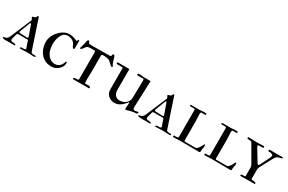

<svg xmlns="http://www.w3.org/2000/svg" viewBox="88 -1478 3639 2430"><g transform="rotate(30 1907.5 -263.0)"><path d="M-9.3 -13.7Q-9.3 -15.6 -6.6 -19.5Q-3.9 -23.4 1.5 -23.4Q9.3 -23.4 18.3 -25.9Q27.3 -28.3 35.9 -33.4Q44.4 -38.6 52 -46.6Q59.6 -54.7 64.9 -65.9L194.3 -372.6Q194.8 -373.5 196.5 -377.2Q198.2 -380.9 198.2 -383.3Q198.2 -388.7 195.8 -394Q193.4 -399.4 190.2 -404.1Q187 -408.7 184.6 -412.4Q182.1 -416 182.1 -418.9Q182.1 -423.8 185.5 -426.8Q189 -429.7 193.6 -431.4Q198.2 -433.1 203.6 -433.6Q209 -434.1 212.9 -435.1Q217.3 -437 222.7 -441.7Q228 -446.3 231.4 -449.2Q232.9 -451.7 233.9 -455.6Q234.9 -459.5 236.1 -462.9Q237.3 -466.3 239.5 -468.8Q241.7 -471.2 245.6 -471.2Q255.4 -471.2 257.3 -462.9L397 -44.9Q399.9 -35.6 403.6 -30.5Q407.2 -25.4 412.6 -22.9Q418 -20.5 424.6 -20Q431.2 -19.5 439.9 -19.5H457.5Q461.9 -19.5 464.4 -18.6Q466.8 -18.6 470 -15.1Q473.1 -11.7 473.1 -9.3Q473.1 -1.5 464.4 -1Q463.4 0 457.5 0H429.7Q415.5 0 397 -1.7Q378.4 -3.4 359.9 -3.4Q329.6 -3.4 301.3 -1.7Q272.9 0 251 0Q248.5 0 245.8 -1Q243.2 -2 243.2 -4.9Q243.2 -7.8 245.6 -10.7Q248 -13.7 251.5 -16.4Q254.9 -19 259 -20.5Q263.2 -22 266.6 -22Q271.5 -22 276.4 -21.5Q281.2 -21 287.1 -21Q302.7 -21 312.5 -24.4Q320.8 -27.3 320.8 -36.1Q320.8 -37.1 320.3 -38.6Q319.8 -40 319.3 -43Q317.4 -47.4 313 -59.3Q308.6 -71.3 303.7 -85.4Q298.8 -99.6 294.2 -112.8Q289.6 -126 287.1 -133.3Q285.2 -137.7 283 -141.8Q280.8 -146 275.4 -146H138.2Q126 -146 122.6 -134.3L103 -63.5Q102.1 -60.1 101.6 -57.6Q101.1 -55.2 101.1 -50.8Q101.1 -43 102.3 -38.3Q103.5 -33.7 106.2 -30.8Q108.9 -27.8 113.5 -26.6Q118.2 -25.4 125.5 -24.4Q127.9 -24.4 133.5 -23.7Q139.2 -22.9 145.5 -22Q151.9 -21 157.5 -20.3Q163.1 -19.5 165.5 -19.5Q168 -18.6 172.6 -14.9Q177.2 -11.2 177.2 -6.8Q177.2 -4.4 175.3 -2.2Q173.3 0 168 0H152.8Q145 0 131.6 -0.5Q118.2 -1 104.5 -1Q91.3 -1 72.8 -0.5Q54.2 0 34.7 0Q32.2 0 24.9 -0.7Q17.6 -1.5 10 -3.2Q2.4 -4.9 -3.4 -7.6Q-9.3 -10.3 -9.3 -13.7ZM141.6 -189.5Q141.1 -188.5 141.1 -184.1V-181.6Q141.1 -176.3 144.3 -172.6Q147.5 -168.9 152.8 -168.9Q182.6 -168.9 209.2 -166.7Q235.8 -164.6 260.7 -164.6Q266.1 -164.6 269 -167.7Q272 -170.9 272 -173.8V-179.2Q272 -180.2 271.5 -181.2Q270.5 -182.6 270 -186L217.8 -334.5Q213.9 -344.7 208.5 -344.7Q206.1 -344.7 203.1 -342.8Q200.2 -340.8 199.2 -338.9Z M850.6 -458V-350.6Q850.6 -344.7 847.4 -340.1Q844.2 -335.4 838.9 -335.4Q831.5 -335.4 825.9 -342.3Q820.3 -349.1 815.9 -358.2Q811.5 -367.2 807.9 -376.5Q804.2 -385.7 800.8 -391.1Q795.4 -398.4 790.8 -404.1Q786.1 -409.7 780.8 -414.3Q775.4 -418.9 769 -422.9Q762.7 -426.8 754.9 -430.7Q743.2 -436.5 728.3 -439.9Q713.4 -443.4 693.4 -443.4Q673.8 -443.4 653.8 -433.8Q633.8 -424.3 621.6 -407.2Q612.3 -394.5 604.7 -377.9Q597.2 -361.3 591.6 -342Q585.9 -322.8 583 -302Q580.1 -281.2 580.1 -261.2Q580.1 -255.4 581.1 -240.5Q582 -225.6 584.7 -207Q587.4 -188.5 592.5 -168.9Q597.7 -149.4 606.4 -134.3Q625 -97.7 656 -74.2Q687 -50.8 728 -49.8Q740.2 -49.8 751.7 -52.7Q763.2 -55.7 772.9 -60.1Q774.9 -61 779.3 -64Q783.7 -66.9 788.6 -70.6Q793.5 -74.2 798.1 -78.1Q802.7 -82 805.2 -84.5Q811.5 -91.8 816.9 -100.6Q822.3 -109.4 825.9 -117.9Q829.6 -126.5 832 -133.5Q834.5 -140.6 835.4 -144.5Q836.9 -150.4 844.7 -150.4Q847.2 -150.4 848.6 -147.9Q850.1 -145.5 850.8 -142.3Q851.6 -139.2 851.8 -136.2Q852.1 -133.3 852.1 -131.8Q852.1 -102.1 839.1 -78.1Q826.2 -54.2 804.2 -37.1Q783.2 -20 758.8 -10Q734.4 0 707 0Q673.3 0 645.3 -8.1Q617.2 -16.1 594.5 -30Q571.8 -43.9 554.4 -63.2Q537.1 -82.5 524.4 -105Q508.8 -132.3 499.8 -167.5Q490.7 -202.6 490.7 -235.8Q490.7 -289.1 514.6 -335.2Q538.6 -381.3 584.5 -422.4Q611.8 -445.3 639.9 -458Q668 -470.7 703.6 -470.7Q717.8 -470.7 730.2 -469.5Q742.7 -468.3 755.6 -465.1Q768.6 -461.9 782.7 -456.5Q796.9 -451.2 814.5 -443.4Q814.9 -442.9 817.4 -442.9Q823.2 -442.9 826.2 -446.3Q829.1 -449.7 831.3 -454.1Q833.5 -458.5 835.9 -461.9Q838.4 -465.3 843.8 -465.3Q845.7 -465.3 848.1 -462.9Q850.6 -460.4 850.6 -458Z M1021.5 -7.8Q1021.5 -15.1 1027.3 -18.3Q1033.2 -21.5 1040 -23.4Q1043 -23.4 1049.1 -23.9Q1055.2 -24.4 1062 -24.9Q1068.8 -25.4 1074.7 -25.9Q1080.6 -26.4 1083 -26.4Q1092.8 -27.3 1092.8 -35.6V-418.9Q1092.8 -420.4 1092.5 -423.8Q1092.3 -427.2 1091.8 -431.2Q1091.3 -435.1 1090.8 -439Q1090.3 -442.9 1089.8 -444.3Q1089.8 -445.3 1089.4 -447.3Q1088.9 -449.2 1086.4 -450.2Q1085 -450.2 1081.5 -450.4Q1078.1 -450.7 1074.2 -450.7Q1070.3 -450.7 1066.9 -450.9Q1063.5 -451.2 1062 -451.2H1043.5Q1035.6 -451.2 1026.4 -450.7Q1017.1 -450.2 1008.1 -449.5Q999 -448.7 991.7 -447.5Q984.4 -446.3 980 -444.3Q971.7 -440.9 963.1 -430.4Q954.6 -419.9 946.5 -408.4Q938.5 -397 930.9 -388.2Q923.3 -379.4 917 -379.4Q906.7 -379.4 906.7 -390.1V-392.6Q912.1 -410.6 917.7 -428.7Q923.3 -446.8 927.7 -465.3Q928.7 -469.7 929.9 -479.2Q931.2 -488.8 933.6 -498.8Q936 -508.8 940.4 -516.4Q944.8 -523.9 952.1 -523.9Q958 -523.9 961.4 -519.3Q964.8 -514.6 967.5 -508.5Q970.2 -502.4 973.6 -496.8Q977.1 -491.2 982.9 -489.7Q1002.4 -487.8 1015.1 -487.5Q1027.8 -487.3 1041 -487.3H1061.5Q1112.3 -487.3 1160.6 -488.5Q1209 -489.7 1259.8 -489.7H1285.2Q1294.4 -489.7 1296.9 -496.6Q1297.9 -498 1299.1 -501.7Q1300.3 -505.4 1301.5 -509.8Q1302.7 -514.2 1304 -518.3Q1305.2 -522.5 1306.2 -523.9Q1308.1 -526.9 1311.5 -527.3Q1314.9 -527.8 1317.4 -527.8Q1321.8 -527.8 1323.5 -527.3Q1325.2 -526.9 1327.1 -523.9Q1334.5 -512.7 1338.9 -499.3Q1343.3 -485.8 1347.2 -471.9Q1351.1 -458 1355 -444.3Q1358.9 -430.7 1364.7 -418.9Q1365.7 -416.5 1367.7 -413.3Q1369.6 -410.2 1371.6 -407Q1373.5 -403.8 1375.2 -401.4Q1377 -398.9 1377.4 -397.9Q1377.9 -396 1379.6 -390.4Q1381.3 -384.8 1381.3 -379.9Q1381.3 -377 1379.9 -377Q1370.1 -377 1359.1 -384.5Q1348.1 -392.1 1337.2 -402.1Q1326.2 -412.1 1315.7 -422.1Q1305.2 -432.1 1296.9 -437.5Q1291.5 -440.9 1281.2 -443.6Q1271 -446.3 1259.3 -448.2Q1247.6 -450.2 1236.8 -451.2Q1226.1 -452.1 1220.2 -452.1H1210.9Q1206.5 -452.1 1201.7 -451.7Q1196.8 -451.2 1192.4 -449.7Q1188 -448.2 1185.1 -445.3Q1182.1 -442.4 1182.1 -437.5V-181.6Q1182.1 -159.2 1180.9 -138.9Q1179.7 -118.7 1179.7 -101.6Q1179.7 -95.7 1179.9 -85.4Q1180.2 -75.2 1180.7 -64.2Q1181.2 -53.2 1181.9 -43.5Q1182.6 -33.7 1183.6 -28.8H1242.2Q1249.5 -28.8 1256.3 -23.7Q1263.2 -18.6 1263.2 -10.3Q1263.2 -7.8 1262.2 -3.9Q1261.2 0 1258.3 0H1074.7H1046.9H1028.3Q1022.9 0 1022.2 -1.5Q1021.5 -2.9 1021.5 -7.8Z M1785.6 -11.7Q1785.6 -25.9 1788.6 -46.9Q1791.5 -67.9 1791.5 -87.9Q1791.5 -91.3 1790.3 -96.4Q1789.1 -101.6 1784.7 -101.6Q1782.7 -101.6 1780 -96.4Q1777.3 -91.3 1772.9 -85.9Q1757.3 -68.4 1741.7 -53Q1726.1 -37.6 1708.5 -25.9Q1690.9 -14.2 1670.4 -7.6Q1649.9 -1 1625 -1Q1575.7 -1 1538.1 -33.7Q1525.9 -43.5 1518.3 -54.9Q1510.7 -66.4 1506.3 -79.1Q1502 -91.8 1500.5 -106Q1499 -120.1 1499 -135.3V-423.3Q1499 -430.7 1497.8 -436.8Q1496.6 -442.9 1489.3 -442.9H1413.1Q1408.7 -442.9 1405.8 -446.8Q1402.8 -450.7 1402.8 -454.6Q1402.8 -456.5 1404.1 -461.9Q1405.3 -467.3 1410.6 -467.3H1571.8Q1579.6 -467.3 1579.6 -460.4V-160.6Q1579.6 -142.1 1585 -124Q1590.3 -106 1601.1 -91.8Q1611.8 -77.6 1627.7 -68.8Q1643.6 -60.1 1664.6 -60.1Q1689 -60.1 1706.5 -64.7Q1724.1 -69.3 1742.7 -79.6Q1763.2 -91.8 1778.8 -114.7Q1784.7 -123 1788.1 -130.4Q1791.5 -137.7 1793.5 -145Q1795.4 -152.3 1796.1 -160.6Q1796.9 -168.9 1797.4 -179.2L1802.2 -421.4Q1802.2 -422.9 1802 -427.5Q1801.8 -432.1 1800.5 -437.5Q1799.3 -442.9 1797.1 -447Q1794.9 -451.2 1790.5 -451.2Q1787.6 -451.2 1779.1 -450.2Q1770.5 -449.2 1759.3 -449.2Q1748.5 -449.2 1739 -449Q1729.5 -448.7 1724.1 -448.7Q1713.9 -448.7 1707 -449.7Q1700.2 -450.7 1700.2 -457Q1700.2 -460.4 1700.7 -464.4Q1701.2 -468.3 1704.6 -470.7Q1709 -473.6 1714.6 -474.6Q1720.2 -475.6 1725.6 -475.6Q1732.4 -475.6 1741.2 -474.6Q1750 -473.6 1759 -472.7Q1768.1 -471.7 1776.6 -470.7Q1785.2 -469.7 1791.5 -469.7H1885.3Q1888.7 -469.7 1888.7 -466.3L1873.5 -82V-75.2Q1873.5 -72.8 1873.5 -71.3Q1873.5 -69.8 1874 -67.4Q1876.5 -59.1 1881.3 -52.2Q1886.2 -45.4 1897 -45.4Q1903.3 -45.4 1910.6 -46.4Q1918 -47.4 1924.8 -48.8Q1931.6 -50.3 1937.7 -51.3Q1943.8 -52.2 1947.8 -52.2Q1953.1 -52.2 1954.3 -48.3Q1955.6 -44.4 1955.6 -41.5Q1955.6 -35.6 1951.4 -32.5Q1947.3 -29.3 1942.9 -26.9Q1932.1 -23.4 1923.3 -23.4Q1918 -23.4 1913.3 -23.2Q1908.7 -22.9 1900.4 -22Q1884.8 -20 1866.5 -15.6Q1848.1 -11.2 1833.5 -6.8Q1823.7 -2.9 1815.2 -0.2Q1806.6 2.4 1796.4 2.4Q1791 2.4 1788.3 -2Q1785.6 -6.3 1785.6 -11.7Z M1970.7 -13.7Q1970.7 -15.6 1973.4 -19.5Q1976.1 -23.4 1981.4 -23.4Q1989.3 -23.4 1998.3 -25.9Q2007.3 -28.3 2015.9 -33.4Q2024.4 -38.6 2032 -46.6Q2039.6 -54.7 2044.9 -65.9L2174.3 -372.6Q2174.8 -373.5 2176.5 -377.2Q2178.2 -380.9 2178.2 -383.3Q2178.2 -388.7 2175.8 -394Q2173.3 -399.4 2170.2 -404.1Q2167 -408.7 2164.6 -412.4Q2162.1 -416 2162.1 -418.9Q2162.1 -423.8 2165.5 -426.8Q2168.9 -429.7 2173.6 -431.4Q2178.2 -433.1 2183.6 -433.6Q2189 -434.1 2192.9 -435.1Q2197.3 -437 2202.6 -441.7Q2208 -446.3 2211.4 -449.2Q2212.9 -451.7 2213.9 -455.6Q2214.8 -459.5 2216.1 -462.9Q2217.3 -466.3 2219.5 -468.8Q2221.7 -471.2 2225.6 -471.2Q2235.4 -471.2 2237.3 -462.9L2377 -44.9Q2379.9 -35.6 2383.5 -30.5Q2387.2 -25.4 2392.6 -22.9Q2397.9 -20.5 2404.5 -20Q2411.1 -19.5 2419.9 -19.5H2437.5Q2441.9 -19.5 2444.3 -18.6Q2446.8 -18.6 2450 -15.1Q2453.1 -11.7 2453.1 -9.3Q2453.1 -1.5 2444.3 -1Q2443.4 0 2437.5 0H2409.7Q2395.5 0 2377 -1.7Q2358.4 -3.4 2339.8 -3.4Q2309.6 -3.4 2281.2 -1.7Q2252.9 0 2231 0Q2228.5 0 2225.8 -1Q2223.1 -2 2223.1 -4.9Q2223.1 -7.8 2225.6 -10.7Q2228 -13.7 2231.4 -16.4Q2234.9 -19 2239 -20.5Q2243.2 -22 2246.6 -22Q2251.5 -22 2256.3 -21.5Q2261.2 -21 2267.1 -21Q2282.7 -21 2292.5 -24.4Q2300.8 -27.3 2300.8 -36.1Q2300.8 -37.1 2300.3 -38.6Q2299.8 -40 2299.3 -43Q2297.4 -47.4 2293 -59.3Q2288.6 -71.3 2283.7 -85.4Q2278.8 -99.6 2274.2 -112.8Q2269.5 -126 2267.1 -133.3Q2265.1 -137.7 2262.9 -141.8Q2260.7 -146 2255.4 -146H2118.2Q2106 -146 2102.5 -134.3L2083 -63.5Q2082 -60.1 2081.5 -57.6Q2081.1 -55.2 2081.1 -50.8Q2081.1 -43 2082.3 -38.3Q2083.5 -33.7 2086.2 -30.8Q2088.9 -27.8 2093.5 -26.6Q2098.1 -25.4 2105.5 -24.4Q2107.9 -24.4 2113.5 -23.7Q2119.1 -22.9 2125.5 -22Q2131.8 -21 2137.5 -20.3Q2143.1 -19.5 2145.5 -19.5Q2147.9 -18.6 2152.6 -14.9Q2157.2 -11.2 2157.2 -6.8Q2157.2 -4.4 2155.3 -2.2Q2153.3 0 2147.9 0H2132.8Q2125 0 2111.6 -0.5Q2098.1 -1 2084.5 -1Q2071.3 -1 2052.7 -0.5Q2034.2 0 2014.6 0Q2012.2 0 2004.9 -0.7Q1997.6 -1.5 1990 -3.2Q1982.4 -4.9 1976.6 -7.6Q1970.7 -10.3 1970.7 -13.7ZM2121.6 -189.5Q2121.1 -188.5 2121.1 -184.1V-181.6Q2121.1 -176.3 2124.3 -172.6Q2127.4 -168.9 2132.8 -168.9Q2162.6 -168.9 2189.2 -166.7Q2215.8 -164.6 2240.7 -164.6Q2246.1 -164.6 2249 -167.7Q2252 -170.9 2252 -173.8V-179.2Q2252 -180.2 2251.5 -181.2Q2250.5 -182.6 2250 -186L2197.8 -334.5Q2193.8 -344.7 2188.5 -344.7Q2186 -344.7 2183.1 -342.8Q2180.2 -340.8 2179.2 -338.9Z M2482.9 -9.3Q2482.9 -20.5 2492.7 -22H2511.2Q2520 -22 2527.3 -22.2Q2534.7 -22.5 2540 -23.9Q2545.4 -25.4 2548.6 -28.8Q2551.8 -32.2 2551.8 -38.1V-431.6Q2551.8 -437 2547.4 -440.7Q2543 -444.3 2537.6 -444.3H2502.9H2493.7Q2491.2 -444.3 2487.8 -444.8Q2484.4 -445.3 2480 -445.8Q2477.5 -446.8 2475.8 -449.7Q2474.1 -452.6 2474.1 -455.1Q2474.1 -464.4 2485.8 -464.4H2606Q2607.4 -464.4 2613.5 -464.8Q2619.6 -465.3 2626.5 -465.8Q2633.3 -466.3 2638.7 -466.8Q2644 -467.3 2645 -467.3Q2651.9 -467.8 2660.4 -468.3Q2668.9 -468.8 2674.3 -468.8Q2675.8 -468.8 2679.7 -468.5Q2683.6 -468.3 2688 -468Q2692.4 -467.8 2696.5 -467.5Q2700.7 -467.3 2702.1 -467.3Q2709 -465.8 2709 -459.5Q2709 -454.1 2705.6 -448.7Q2702.6 -445.3 2696.3 -445.3H2642.6Q2639.2 -445.3 2637.2 -441.7Q2635.3 -438 2634 -432.9Q2632.8 -427.7 2632.6 -422.4Q2632.3 -417 2632.3 -413.1Q2632.3 -387.7 2634.8 -362.5Q2637.2 -337.4 2637.2 -305.2V-35.6Q2637.2 -32.2 2638.9 -27.6Q2640.6 -22.9 2645 -22.9H2801.3Q2814.5 -22.9 2826.2 -34.7Q2837.9 -46.4 2847.9 -62Q2857.9 -77.6 2865.5 -93Q2873 -108.4 2877.9 -115.7Q2880.9 -119.1 2883.8 -119.1Q2886.2 -119.1 2888.2 -114.7Q2890.1 -107.9 2890.4 -102.8Q2890.6 -97.7 2890.6 -87.9Q2890.6 -84 2889.4 -76.4Q2888.2 -68.8 2886.5 -60.5Q2884.8 -52.2 2883.5 -44.7Q2882.3 -37.1 2882.3 -32.7Q2882.3 -30.3 2882.3 -26.1Q2882.3 -22 2882.1 -17.6Q2881.8 -13.2 2881.3 -9.5Q2880.9 -5.9 2879.9 -4.4Q2873 0 2867.7 0Q2806.6 0 2737.3 -1.2Q2668 -2.4 2599.1 -2.4Q2586.9 -2.4 2573.7 -2Q2560.5 -1.5 2548.3 -0.7Q2536.1 0 2525.1 0.5Q2514.2 1 2506.3 1Q2496.1 1 2489.5 -0.2Q2482.9 -1.5 2482.9 -9.3Z M2940.4 -9.3Q2940.4 -20.5 2950.2 -22H2968.8Q2977.5 -22 2984.9 -22.2Q2992.2 -22.5 2997.6 -23.9Q3002.9 -25.4 3006.1 -28.8Q3009.3 -32.2 3009.3 -38.1V-431.6Q3009.3 -437 3004.9 -440.7Q3000.5 -444.3 2995.1 -444.3H2960.4H2951.2Q2948.7 -444.3 2945.3 -444.8Q2941.9 -445.3 2937.5 -445.8Q2935.1 -446.8 2933.3 -449.7Q2931.6 -452.6 2931.6 -455.1Q2931.6 -464.4 2943.4 -464.4H3063.5Q3064.9 -464.4 3071 -464.8Q3077.1 -465.3 3084 -465.8Q3090.8 -466.3 3096.2 -466.8Q3101.6 -467.3 3102.5 -467.3Q3109.4 -467.8 3117.9 -468.3Q3126.5 -468.8 3131.8 -468.8Q3133.3 -468.8 3137.2 -468.5Q3141.1 -468.3 3145.5 -468Q3149.9 -467.8 3154.1 -467.5Q3158.2 -467.3 3159.7 -467.3Q3166.5 -465.8 3166.5 -459.5Q3166.5 -454.1 3163.1 -448.7Q3160.2 -445.3 3153.8 -445.3H3100.1Q3096.7 -445.3 3094.7 -441.7Q3092.8 -438 3091.6 -432.9Q3090.3 -427.7 3090.1 -422.4Q3089.8 -417 3089.8 -413.1Q3089.8 -387.7 3092.3 -362.5Q3094.7 -337.4 3094.7 -305.2V-35.6Q3094.7 -32.2 3096.4 -27.6Q3098.1 -22.9 3102.5 -22.9H3258.8Q3272 -22.9 3283.7 -34.7Q3295.4 -46.4 3305.4 -62Q3315.4 -77.6 3323 -93Q3330.6 -108.4 3335.4 -115.7Q3338.4 -119.1 3341.3 -119.1Q3343.8 -119.1 3345.7 -114.7Q3347.7 -107.9 3347.9 -102.8Q3348.1 -97.7 3348.1 -87.9Q3348.1 -84 3346.9 -76.4Q3345.7 -68.8 3344 -60.5Q3342.3 -52.2 3341.1 -44.7Q3339.8 -37.1 3339.8 -32.7Q3339.8 -30.3 3339.8 -26.1Q3339.8 -22 3339.6 -17.6Q3339.4 -13.2 3338.9 -9.5Q3338.4 -5.9 3337.4 -4.4Q3330.6 0 3325.2 0Q3264.2 0 3194.8 -1.2Q3125.5 -2.4 3056.6 -2.4Q3044.4 -2.4 3031.2 -2Q3018.1 -1.5 3005.9 -0.7Q2993.7 0 2982.7 0.5Q2971.7 1 2963.9 1Q2953.6 1 2947 -0.2Q2940.4 -1.5 2940.4 -9.3Z M3467.3 -4.9Q3467.3 -17.1 3479 -21Q3480 -22 3491.7 -22H3514.6Q3522.9 -22 3526.9 -23.4Q3530.8 -24.9 3530.8 -34.7V-152.8Q3530.8 -160.6 3528.3 -172.4Q3525.9 -184.1 3521.5 -190.9L3380.4 -435.1Q3376 -442.9 3371.6 -444.3Q3367.2 -445.8 3361.8 -446.8Q3359.4 -446.8 3353 -447.5Q3346.7 -448.2 3339.8 -449Q3333 -449.7 3326.7 -450.4Q3320.3 -451.2 3317.9 -451.2Q3314.5 -452.1 3312.3 -454.8Q3310.1 -457.5 3310.1 -459.5Q3310.1 -462.9 3311 -468.5Q3312 -474.1 3317.9 -474.1Q3338.4 -474.1 3354.2 -473.6Q3370.1 -473.1 3383.5 -472.7Q3397 -472.2 3408.9 -471.7Q3420.9 -471.2 3433.6 -471.2Q3446.8 -471.2 3457.5 -471.7Q3468.3 -472.2 3479 -472.2Q3491.2 -472.2 3504.2 -473.1Q3517.1 -474.1 3535.6 -474.1Q3543.5 -474.1 3547.1 -469.5Q3550.8 -464.8 3550.8 -459.5Q3550.8 -454.1 3544.2 -451.7Q3537.6 -449.2 3533.2 -449.2H3487.8Q3475.6 -449.2 3469.7 -443.4Q3467.3 -440.9 3467.3 -437.5Q3467.3 -436 3471.7 -425.8L3584 -240.7Q3591.8 -231.4 3600.1 -231.4Q3602.5 -231.4 3612.8 -245.6L3683.6 -387.7Q3689 -398.9 3690.4 -405.5Q3691.9 -412.1 3691.9 -416.5V-419.9Q3691.9 -430.7 3682.9 -434.8Q3673.8 -439 3658.2 -444.3Q3657.2 -445.3 3645.5 -445.3H3637.2Q3631.3 -445.3 3629.4 -445.8Q3619.1 -447.3 3619.1 -456.1Q3619.1 -461.4 3622.3 -466.3Q3625.5 -471.2 3631.3 -471.2Q3658.7 -471.2 3674.1 -470.9Q3689.5 -470.7 3699.7 -470.7Q3711.9 -470.7 3718.5 -470.2Q3725.1 -469.7 3735.8 -469.7Q3742.7 -469.7 3749.5 -470.2Q3756.3 -470.7 3764.6 -470.7Q3774.4 -470.7 3787.6 -470.9Q3800.8 -471.2 3820.3 -471.2Q3822.8 -471.2 3823.2 -467.5Q3823.7 -463.9 3823.7 -461.4Q3823.7 -460.4 3822.3 -458.3Q3820.8 -456.1 3818.8 -455.1Q3810.1 -451.2 3803 -449.2Q3795.9 -447.3 3788.8 -445.6Q3781.7 -443.8 3774.7 -441.7Q3767.6 -439.5 3758.8 -436Q3751 -433.6 3744.9 -426.8Q3738.8 -419.9 3733.4 -412.1Q3729 -406.7 3725.8 -400.6Q3722.7 -394.5 3717.3 -386.7L3637.7 -238.3Q3635.3 -232.9 3631.3 -225.3Q3627.4 -217.8 3623.5 -209.5Q3619.6 -201.2 3616.9 -192.9Q3614.3 -184.6 3614.3 -178.2V-37.1Q3614.3 -30.3 3625 -28.8Q3635.7 -27.3 3648.9 -26.4Q3662.1 -25.4 3672.9 -22.7Q3683.6 -20 3683.6 -10.7Q3683.6 -3.4 3680.2 -1.7Q3676.8 0 3668.5 0H3548.3Q3542 0 3536.4 0.2Q3530.8 0.5 3524.4 0.7Q3518.1 1 3510.7 1.2Q3503.4 1.5 3493.7 1.5H3476.6Q3467.3 0.5 3467.3 -4.9Z"/></g></svg>

Font: IM FELL French Canon SC
Style: Regular
Weight: 400
Designer: Igino Marini
Foundry: Igino Marini
Version: 3.00